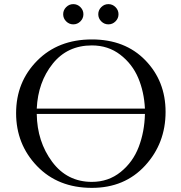

<svg xmlns="http://www.w3.org/2000/svg" viewBox="-20 -902 877 930"><path d="M425 -711Q586 -711 684 -610Q782 -509 782 -360Q782 -208 683 -100Q584 8 425 8Q261 8 159.5 -97.5Q58 -203 58 -354Q58 -505 160 -608Q262 -711 425 -711ZM158 -350Q160 -216 232.5 -118.5Q305 -21 425 -21Q505 -21 564.5 -69Q624 -117 652 -190.5Q680 -264 682 -350ZM158 -376H682Q678 -457 649.5 -524.5Q621 -592 562.5 -637Q504 -682 425 -682Q306 -682 235 -593Q164 -504 158 -376ZM300.5 -798.5Q286 -813 286 -833Q286 -853 300.5 -867.5Q315 -882 335 -882Q355 -882 369.5 -867.5Q384 -853 384 -833Q384 -813 369.5 -798.5Q355 -784 335 -784Q315 -784 300.5 -798.5ZM470.5 -798.5Q456 -813 456 -833Q456 -853 470.5 -867.5Q485 -882 505 -882Q525 -882 539.5 -867.5Q554 -853 554 -833Q554 -813 539.5 -798.5Q525 -784 505 -784Q485 -784 470.5 -798.5Z"/></svg>

Font: Dihjauti
Style: Bold
Weight: 700
Designer: T. Christopher White
Version: Version 3.0.0